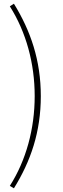

<svg xmlns="http://www.w3.org/2000/svg" viewBox="-20 -824 339 1035"><path d="M55 191C145 46 200 -112 200 -306C200 -499 145 -658 55 -804L33 -790C121 -651 167 -482 167 -306C167 -130 121 40 33 178Z"/></svg>

Font: Harano Aji Gothic KR ExtraLight
Style: Regular
Weight: 250
Foundry: Masamichi Hosoda
Version: HaranoAjiGothicKR-ExtraLight version 20220220;ttx 4.29.1